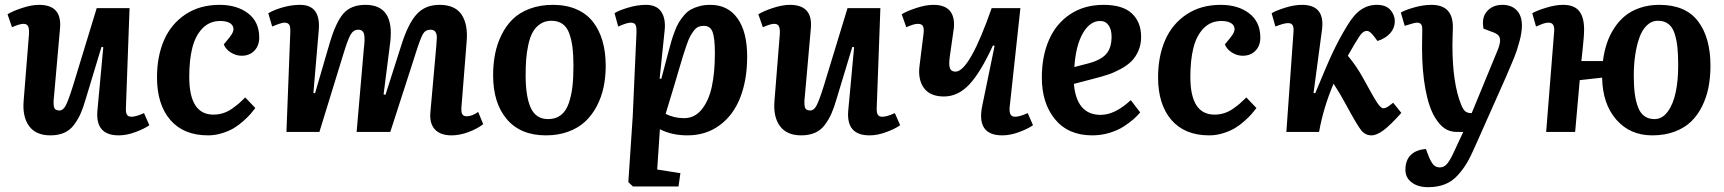

<svg xmlns="http://www.w3.org/2000/svg" viewBox="-20 -547 7148 796"><path d="M11.2 -487.8Q32.2 -501 71.5 -513.9Q110.8 -526.9 142.1 -526.9Q236.8 -526.9 229 -431.2L204.1 -149.9Q200.2 -118.2 203.9 -103.5Q207.5 -88.9 226.1 -88.9Q241.7 -88.9 252.7 -109.9Q263.7 -130.9 282.2 -189.9L380.9 -513.2H517.1L502 -99.1Q501 -81.1 506.1 -72Q511.2 -63 524.9 -63Q543.9 -63 577.1 -78.1L599.1 -27.8Q576.7 -12.2 540.5 1Q504.4 14.2 472.2 14.2Q375 14.2 383.8 -87.9L408.2 -351.1L400.9 -353L335.9 -138.2Q325.2 -101.1 314.5 -76.7Q303.7 -52.2 287.1 -29.8Q270.5 -7.3 246.1 3.4Q221.7 14.2 189 14.2Q128.9 14.2 100.6 -24.4Q72.3 -63 78.1 -129.9L100.1 -404.8Q101.6 -425.8 96.9 -437Q92.3 -448.2 77.1 -448.2Q61.5 -448.2 29.8 -434.1Z M890.6 -526.9Q962.4 -526.9 1008.5 -491.7Q1054.7 -456.5 1054.7 -391.1Q1054.7 -357.9 1034.7 -336.9Q1014.6 -315.9 981.9 -315.9Q958.5 -315.9 937.3 -329.1Q916 -342.3 907.7 -362.8L930.7 -391.1Q950.2 -414.6 947.8 -429.9Q945.3 -445.3 930.7 -452.6Q916 -460 893.6 -460Q848.6 -460 819.1 -429.2Q789.6 -398.4 777.1 -347.9Q764.6 -297.4 764.6 -228Q764.6 -71.8 864.7 -71.8Q885.7 -71.8 905 -77.9Q924.3 -84 941.7 -96.2Q959 -108.4 970 -117.9Q981 -127.4 996.6 -143.1L1038.6 -99.1Q1028.8 -86.4 1018.8 -74.7Q1008.8 -63 989.5 -45.7Q970.2 -28.3 950 -16.1Q929.7 -3.9 901.1 5.1Q872.6 14.2 842.8 14.2Q741.2 14.2 686 -49.8Q630.9 -113.8 630.9 -226.1Q630.9 -313 659.9 -380.1Q689 -447.3 748.5 -487.1Q808.1 -526.9 890.6 -526.9Z M1488.3 -344.2Q1493.7 -385.7 1489.5 -404.8Q1485.4 -423.8 1465.3 -423.8Q1445.3 -423.8 1433.3 -403.1Q1421.4 -382.3 1401.4 -315.9L1304.2 0H1167.5L1183.6 -416Q1184.1 -437 1178.7 -445.1Q1173.3 -453.1 1158.2 -453.1Q1147 -453.1 1108.4 -437L1092.3 -492.2Q1118.7 -507.3 1154.3 -517.1Q1189.9 -526.9 1224.1 -526.9Q1311.5 -526.9 1301.3 -418.9L1279.3 -162.1L1286.1 -160.2L1346.2 -366.2Q1372.1 -454.6 1403.6 -490.7Q1435.1 -526.9 1495.1 -526.9Q1615.2 -526.9 1598.1 -374L1570.3 -155.8L1578.1 -153.8L1644.5 -361.8Q1671.9 -448.7 1707.3 -487.8Q1742.7 -526.9 1802.2 -526.9Q1866.7 -526.9 1893.8 -486.1Q1920.9 -445.3 1914.6 -374L1893.6 -109.9Q1891.1 -85.9 1895.5 -75.4Q1899.9 -64.9 1915.5 -64.9Q1937 -64.9 1962.4 -83L1983.4 -32.2Q1956.5 -11.7 1920.4 1.2Q1884.3 14.2 1852.5 14.2Q1805.7 14.2 1783 -10.5Q1760.3 -35.2 1764.2 -80.1L1788.6 -354Q1790.5 -374.5 1791 -389.9Q1791.5 -405.3 1785.4 -414.6Q1779.3 -423.8 1765.1 -423.8Q1743.7 -423.8 1733.4 -406Q1723.1 -388.2 1704.1 -328.6Q1699.7 -314.5 1697.3 -307.1L1598.1 0H1458.5Z M2024.4 -234.9Q2024.4 -281.7 2032.5 -323Q2040.5 -364.3 2059.1 -402.1Q2077.6 -439.9 2105.5 -467.3Q2133.3 -494.6 2176 -510.7Q2218.8 -526.9 2272.5 -526.9Q2327.6 -526.9 2369.9 -508.5Q2412.1 -490.2 2438.5 -456.3Q2464.8 -422.4 2478 -376.5Q2491.2 -330.6 2491.2 -273.9Q2491.2 -227.5 2482.4 -185.8Q2473.6 -144 2454.3 -107.2Q2435.1 -70.3 2406.5 -43.5Q2377.9 -16.6 2336.2 -1.2Q2294.4 14.2 2243.2 14.2Q2138.2 14.2 2081.3 -52.7Q2024.4 -119.6 2024.4 -234.9ZM2252.4 -53.2Q2284.2 -53.2 2305.7 -70.1Q2327.1 -86.9 2338.1 -119.4Q2349.1 -151.9 2353.3 -188.5Q2357.4 -225.1 2357.4 -274.9Q2357.4 -318.8 2353.5 -350.3Q2349.6 -381.8 2340.1 -408.2Q2330.6 -434.6 2312 -447.8Q2293.5 -460.9 2266.1 -460.9Q2239.7 -460.9 2220 -447.8Q2200.2 -434.6 2188.7 -413.8Q2177.2 -393.1 2170.4 -361.8Q2163.6 -330.6 2161.4 -300.8Q2159.2 -271 2159.2 -233.9Q2159.2 -147 2180.4 -100.1Q2201.7 -53.2 2252.4 -53.2Z M2618.7 -410.2Q2619.6 -434.1 2615 -443.6Q2610.4 -453.1 2594.7 -453.1Q2579.1 -453.1 2543 -437L2527.8 -492.2Q2543 -502.9 2582.5 -514.9Q2622.1 -526.9 2657.7 -526.9Q2701.7 -526.9 2720.9 -499Q2740.2 -471.2 2735.8 -423.8L2714.8 -221.2L2721.7 -220.2L2751 -331.1Q2758.3 -358.9 2763.7 -377.2Q2769 -395.5 2777.6 -418Q2786.1 -440.4 2794.9 -454.8Q2803.7 -469.2 2816.7 -484.4Q2829.6 -499.5 2844.7 -507.8Q2859.9 -516.1 2880.1 -521.5Q2900.4 -526.9 2924.8 -526.9Q2997.6 -526.9 3037.6 -470.9Q3077.6 -415 3077.6 -312Q3077.6 -216.8 3049.3 -143.6Q3021 -70.3 2964.1 -28.1Q2907.2 14.2 2829.6 14.2Q2765.6 14.2 2715.8 -11.2L2704.6 155.8L2800.8 170.9L2793 226.1H2604L2585 208L2603 -62ZM2897.9 -439.9Q2885.7 -439.9 2875.7 -435.8Q2865.7 -431.6 2856.9 -420.2Q2848.1 -408.7 2841.6 -396.7Q2835 -384.8 2826.4 -360.1Q2817.9 -335.4 2811.5 -314.7Q2805.2 -293.9 2793.9 -255.9Q2782.7 -216.8 2775.9 -194.8L2739.7 -75.2Q2773.9 -57.1 2815.9 -57.1Q2859.9 -57.1 2889.2 -93.3Q2918.5 -129.4 2931.2 -188.2Q2943.8 -247.1 2943.8 -326.2Q2943.8 -388.7 2934.3 -414.3Q2924.8 -439.9 2897.9 -439.9Z M3124 -487.8Q3145 -501 3184.3 -513.9Q3223.6 -526.9 3254.9 -526.9Q3349.6 -526.9 3341.8 -431.2L3316.9 -149.9Q3313 -118.2 3316.7 -103.5Q3320.3 -88.9 3338.9 -88.9Q3354.5 -88.9 3365.5 -109.9Q3376.5 -130.9 3395 -189.9L3493.7 -513.2H3629.9L3614.7 -99.1Q3613.8 -81.1 3618.9 -72Q3624 -63 3637.7 -63Q3656.7 -63 3689.9 -78.1L3711.9 -27.8Q3689.5 -12.2 3653.3 1Q3617.2 14.2 3585 14.2Q3487.8 14.2 3496.6 -87.9L3521 -351.1L3513.7 -353L3448.7 -138.2Q3438 -101.1 3427.2 -76.7Q3416.5 -52.2 3399.9 -29.8Q3383.3 -7.3 3358.9 3.4Q3334.5 14.2 3301.8 14.2Q3241.7 14.2 3213.4 -24.4Q3185.1 -63 3190.9 -129.9L3212.9 -404.8Q3214.4 -425.8 3209.7 -437Q3205.1 -448.2 3189.9 -448.2Q3174.3 -448.2 3142.6 -434.1Z M3718.3 -487.8Q3739.3 -501 3778.8 -513.9Q3818.4 -526.9 3849.6 -526.9Q3942.4 -526.9 3934.6 -431.2Q3931.6 -411.1 3926 -371.1Q3920.4 -331.1 3917.5 -311Q3913.1 -278.3 3918.2 -264.2Q3923.3 -250 3941.4 -250Q3999 -250 4091.3 -513.2H4210.4L4165.5 -99.1Q4164.6 -81.1 4169.7 -72Q4174.8 -63 4188.5 -63Q4207.5 -63 4240.7 -78.1L4262.7 -27.8Q4240.2 -12.2 4203.9 1Q4167.5 14.2 4135.3 14.2Q4025.9 14.2 4052.7 -110.8L4103.5 -356.9L4096.7 -358.9Q4045.9 -247.6 3999 -197.3Q3952.1 -147 3893.6 -147Q3842.3 -147 3816.4 -175Q3790.5 -203.1 3790.5 -252Q3790.5 -260.3 3793 -280.5Q3795.4 -300.8 3800.3 -339.1Q3805.2 -377.4 3808.6 -404.8Q3811.5 -429.2 3806.4 -438.7Q3801.3 -448.2 3784.7 -448.2Q3769 -448.2 3737.3 -434.1Z M4555.2 -526.9Q4634.8 -526.9 4672.9 -491Q4710.9 -455.1 4710.9 -394Q4710.9 -362.3 4699.5 -336.2Q4688 -310.1 4670.4 -292.7Q4652.8 -275.4 4625.7 -260.7Q4598.6 -246.1 4573.7 -237.8Q4548.8 -229.5 4516.1 -221.2L4432.1 -199.2Q4443.4 -70.8 4543 -70.8Q4602.5 -70.8 4668 -131.8L4707 -81.1Q4696.3 -67.9 4680.4 -53.7Q4664.6 -39.6 4639.6 -23.2Q4614.7 -6.8 4580.1 3.7Q4545.4 14.2 4508.3 14.2Q4409.2 14.2 4354.2 -52.2Q4299.3 -118.7 4299.3 -225.1Q4299.3 -313 4328.6 -380.9Q4357.9 -448.7 4416.5 -487.8Q4475.1 -526.9 4555.2 -526.9ZM4588.4 -395Q4588.4 -424.8 4575.9 -442.4Q4563.5 -460 4541 -460Q4498.5 -460 4469.2 -408.9Q4439.9 -357.9 4434.1 -269L4488.3 -283.2Q4541.5 -296.4 4564.9 -321.8Q4588.4 -347.2 4588.4 -395Z M5041 -526.9Q5112.8 -526.9 5158.9 -491.7Q5205.1 -456.5 5205.1 -391.1Q5205.1 -357.9 5185.1 -336.9Q5165 -315.9 5132.3 -315.9Q5108.9 -315.9 5087.6 -329.1Q5066.4 -342.3 5058.1 -362.8L5081.1 -391.1Q5100.6 -414.6 5098.1 -429.9Q5095.7 -445.3 5081.1 -452.6Q5066.4 -460 5043.9 -460Q4999 -460 4969.5 -429.2Q4939.9 -398.4 4927.5 -347.9Q4915 -297.4 4915 -228Q4915 -71.8 5015.1 -71.8Q5036.1 -71.8 5055.4 -77.9Q5074.7 -84 5092 -96.2Q5109.4 -108.4 5120.4 -117.9Q5131.3 -127.4 5147 -143.1L5189 -99.1Q5179.2 -86.4 5169.2 -74.7Q5159.2 -63 5139.9 -45.7Q5120.6 -28.3 5100.3 -16.1Q5080.1 -3.9 5051.5 5.1Q5022.9 14.2 4993.2 14.2Q4891.6 14.2 4836.4 -49.8Q4781.2 -113.8 4781.2 -226.1Q4781.2 -313 4810.3 -380.1Q4839.4 -447.3 4898.9 -487.1Q4958.5 -526.9 5041 -526.9Z M5425.8 -162.1 5432.6 -160.2Q5480.5 -276.9 5506.1 -331.1Q5531.7 -385.3 5564.9 -439.9Q5593.3 -487.3 5622.8 -507.1Q5652.3 -526.9 5688 -526.9Q5726.1 -526.9 5744.4 -505.9Q5762.7 -484.9 5762.7 -459Q5762.7 -431.2 5743.9 -409.7Q5725.1 -388.2 5690.9 -377L5675.8 -397Q5659.2 -418.9 5647 -418.9Q5630.4 -418.9 5615.7 -396Q5600.6 -374 5567.9 -315.9Q5570.3 -313 5578.1 -303.2Q5585.9 -293.5 5590.3 -287.4Q5594.7 -281.2 5602.3 -270.5Q5609.9 -259.8 5617.9 -246.3Q5626 -232.9 5634.8 -216.8Q5674.8 -143.1 5689.9 -120.6Q5705.1 -98.1 5714.8 -98.1Q5723.1 -98.1 5731.2 -103Q5739.3 -107.9 5755.9 -121.1L5789.6 -79.1Q5746.1 -29.8 5717 -7.8Q5688 14.2 5665.5 14.2Q5640.1 14.2 5622.8 -7.6Q5605.5 -29.3 5560.5 -112.8Q5537.1 -156.7 5508.8 -200.2Q5466.3 -100.1 5448.7 0H5313L5342.8 -417Q5343.8 -435.1 5338.6 -443.1Q5333.5 -451.2 5319.8 -451.2Q5302.7 -451.2 5267.6 -437L5252 -492.2Q5272 -503.9 5309.1 -515.4Q5346.2 -526.9 5377.9 -526.9Q5473.6 -526.9 5460.9 -424.8Z M6096.7 57.1Q6078.1 100.1 6062.3 127.2Q6046.4 154.3 6023.4 179.7Q6000.5 205.1 5970.2 217Q5939.9 229 5900.4 229Q5858.4 229 5832.5 209.2Q5806.6 189.5 5806.6 157.2Q5806.6 117.2 5828.9 95.5Q5851.1 73.7 5891.6 70.8L5904.3 104Q5913.1 125 5922.9 136Q5932.6 147 5949.7 147Q5966.8 147 5979.2 132.3Q5991.7 117.7 6005.4 87.9L6046.4 0H6020.5Q5991.2 0 5970 -14.2Q5948.7 -28.3 5929.7 -59.1Q5903.8 -101.1 5889.6 -177.2Q5875.5 -253.4 5875.5 -349.1L5876.5 -424.8Q5876.5 -440.4 5871.3 -446.8Q5866.2 -453.1 5854.5 -453.1Q5844.7 -453.1 5803.7 -439.9L5787.6 -495.1Q5807.6 -506.3 5844.5 -516.6Q5881.3 -526.9 5914.6 -526.9Q6003.4 -526.9 6003.4 -435.1Q6003.4 -424.3 6002.4 -399.9Q6001.5 -375.5 6001.5 -359.9Q6001.5 -200.2 6038.6 -110.8Q6046.9 -90.8 6056.2 -84.5Q6065.4 -78.1 6077.6 -78.1H6081.5L6188.5 -337.9Q6198.7 -362.8 6199 -377.9Q6199.2 -393.1 6191.4 -400.9Q6183.6 -408.7 6165.5 -415L6130.4 -428.2Q6121.6 -474.6 6145.3 -500.7Q6168.9 -526.9 6208.5 -526.9Q6246.1 -526.9 6267.8 -504.6Q6289.6 -482.4 6289.6 -440.9Q6289.6 -412.1 6279.1 -373.8Q6268.6 -335.4 6257.3 -307.6Q6246.1 -279.8 6222.7 -226.1Z M6830.1 14.2Q6737.8 14.2 6680.9 -51Q6624 -116.2 6622.1 -225.1L6529.3 -214.8L6510.3 0H6390.1L6423.3 -417Q6426.3 -453.1 6400.4 -453.1Q6394 -453.1 6386.5 -451.4Q6378.9 -449.7 6374.5 -448Q6370.1 -446.3 6360.6 -442.1Q6351.1 -438 6348.1 -437L6332.5 -492.2Q6352.1 -503.4 6390.4 -515.1Q6428.7 -526.9 6460.4 -526.9Q6505.9 -526.9 6526.6 -501.5Q6547.4 -476.1 6547.4 -424.8Q6547.4 -410.2 6545.7 -388.7Q6543.9 -367.2 6540.8 -337.4Q6537.6 -307.6 6536.1 -293.9H6625.5Q6630.4 -333 6641.6 -366.7Q6652.8 -400.4 6672.1 -430.2Q6691.4 -460 6717.3 -481.2Q6743.2 -502.4 6779.5 -514.6Q6815.9 -526.9 6859.4 -526.9Q6967.8 -526.9 7019.5 -459.2Q7071.3 -391.6 7071.3 -273.9Q7071.3 -227.1 7063.2 -185.5Q7055.2 -144 7036.9 -106.9Q7018.6 -69.8 6991.2 -43.2Q6963.9 -16.6 6922.6 -1.2Q6881.3 14.2 6830.1 14.2ZM6839.4 -53.2Q6871.1 -53.2 6893.8 -83.7Q6916.5 -114.3 6927 -163.6Q6937.5 -212.9 6937.5 -274.9Q6937.5 -319.8 6934.3 -350.6Q6931.2 -381.3 6922.6 -408Q6914.1 -434.6 6896.7 -447.8Q6879.4 -460.9 6853.5 -460.9Q6827.1 -460.9 6807.1 -441.4Q6787.1 -421.9 6775.9 -388.9Q6764.6 -356 6759 -316.9Q6753.4 -277.8 6753.4 -233.9Q6753.4 -191.4 6757.3 -160.2Q6761.2 -128.9 6770.5 -103.8Q6779.8 -78.6 6797.1 -65.9Q6814.5 -53.2 6839.4 -53.2Z"/></svg>

Font: Literata Book
Style: Bold Italic
Weight: 700
Italic angle: -3°
Designer: Latin by Veronika Burian and Jose Scaglione. Greek by Irene Vlachou. Cyrillic by Vera Evstafieva
Foundry: TypeTogether
Version: Version 1.003;PS 001.003;hotconv 1.0.88;makeotf.lib2.5.64775